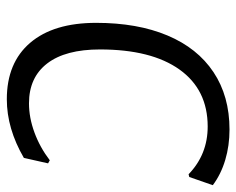

<svg xmlns="http://www.w3.org/2000/svg" viewBox="-85 -601 693 563"><g transform="rotate(90 261.5 -319.5)"><path d="M523 -597 499 -528 491 -526Q433 -582 351 -582Q243 -582 184 -499.5Q125 -417 125 -266Q125 -165 166 -111.5Q207 -58 283 -58Q325 -58 368.5 -74Q412 -90 450 -119L459 -114L443 -43Q357 7 271 7Q164 7 105.5 -61.5Q47 -130 47 -255Q47 -376 84 -464Q121 -552 191.5 -599Q262 -646 360 -646Q407 -646 449 -633.5Q491 -621 523 -597Z"/></g></svg>

Font: Alegreya Sans SC
Style: Italic
Weight: 400
Italic angle: -7°
Designer: Juan Pablo del Peral
Foundry: Huerta Tipografica
Version: Version 2.008; ttfautohint (v1.6)